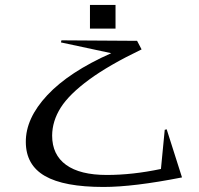

<svg xmlns="http://www.w3.org/2000/svg" viewBox="-20 -512 793 766"><path d="M405.8 186Q508.8 186 622.1 162.1L637.2 5.9L645 3.9L706.1 195.8Q512.7 233.9 393.1 233.9Q235.4 233.9 159.4 190.2Q83.5 146.5 83 55.2Q82 -39.6 168.7 -132.3Q255.4 -225.1 423.8 -299.8L223.1 -342.8L225.1 -351.1L526.9 -349.1L544.9 -314.9Q415.5 -252.9 335.9 -194.6Q256.3 -136.2 222.4 -82.8Q188.5 -29.3 188 28.8Q188 105.5 243.7 145.8Q299.3 186 405.8 186ZM338.9 -397.9V-492.2H440.9V-397.9Z"/></svg>

Font: Halibut Exp
Style: Regular
Weight: 400
Width: 7
Designer: Matteo Maggi
Foundry: Collletttivo
Version: Version 3.080 | FøM Fix